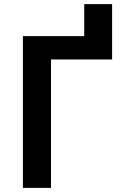

<svg xmlns="http://www.w3.org/2000/svg" viewBox="-20 -910 616 930"><path d="M91 0H227V-622H523V-890H388V-735H91Z"/></svg>

Font: Iosevka Sparkle Extrabold
Style: Regular
Weight: 800
Designer: Belleve Invis
Foundry: Belleve Invis
Version: Version 4.5.0; ttfautohint (v1.8.3)